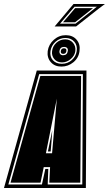

<svg xmlns="http://www.w3.org/2000/svg" viewBox="-56 -946 548 966"><path d="M-36 0 129 -591H379L376 0ZM-14 -18H155L172 -96H187L184 -18H358L361 -573H141ZM-3 -27 147 -564H352L348 -27H192L196 -105H164L148 -27ZM175 -175H206L230 -450ZM185 -184 207 -291Q206 -276 204.5 -256Q203 -236 203 -233L199 -184ZM253 -611Q219 -611 199.5 -633.5Q180 -656 184 -689Q189 -723 215 -746Q241 -769 275 -769Q310 -769 329.5 -746Q349 -723 344 -689Q340 -655 313.5 -633Q287 -611 253 -611ZM255 -625Q284 -625 305 -643.5Q326 -662 330 -689Q334 -717 318 -736Q302 -755 273 -755Q245 -755 223.5 -736Q202 -717 198 -689Q194 -661 210 -643Q226 -625 255 -625ZM256 -632Q231 -632 217 -649Q203 -666 206 -689Q209 -714 228 -731Q247 -748 272 -748Q296 -748 311 -731Q326 -714 323 -689Q320 -666 300 -649Q280 -632 256 -632ZM261 -668Q282 -668 285 -689Q287 -699 281.5 -704.5Q276 -710 267 -710Q246 -710 243 -689Q242 -680 247 -674Q252 -668 261 -668ZM262 -675Q248 -675 250 -689Q252 -703 266 -703Q280 -703 278 -689Q276 -675 262 -675ZM219 -813 314 -926H472L440 -902L327 -813ZM246 -827H324L431 -912H319ZM261 -834 322 -905H412L322 -834Z"/></svg>

Font: Alumni Sans Collegiate One
Style: Italic
Weight: 400
Italic angle: -8°
Designer: Robert E. Leuschke
Foundry: Robert E. Leuschke
Version: Version 1.100